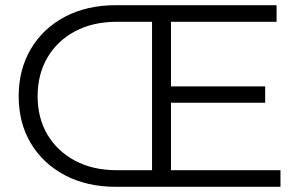

<svg xmlns="http://www.w3.org/2000/svg" viewBox="-20 -720 1161 740"><path d="M427 0Q315 0 230.5 -44.5Q146 -89 99 -167.5Q52 -246 52 -349Q52 -452 99 -531.5Q146 -611 230.5 -655.5Q315 -700 427 -700H585V-636H430Q338 -636 269.5 -599.5Q201 -563 163 -498.5Q125 -434 125 -349Q125 -265 163 -201Q201 -137 269.5 -100.5Q338 -64 430 -64H585V0ZM632 -387H1002V-324H632ZM639 -64H1061V0H566V-700H1046V-636H639Z"/></svg>

Font: MOST Montserrat
Style: Regular
Weight: 400
Designer: Julieta Ulanovsky
Foundry: Julieta Ulanovsky
Version: Version 8.000;March 11, 2024;FontCreator 15.0.0.2926 64-bit